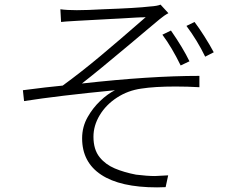

<svg xmlns="http://www.w3.org/2000/svg" viewBox="-20 -777 1040 830"><path d="M312 -733Q356 -733 427 -737Q570 -742 629 -749Q660 -751 674 -757L708 -720Q689 -710 669 -693L614 -647L544 -588Q406 -472 334 -416Q629 -449 842 -449V-400Q790 -403 739 -403Q648 -403 591 -394Q533 -386 485.5 -355Q438 -324 411 -279Q384 -234 384 -186Q384 -130 411 -97Q436 -66 476 -49Q516 -32 568 -22Q616 -16 650 -16Q656 -16 707 -19L696 32L659 33Q500 33 417.5 -21.5Q335 -76 335 -179Q335 -229 359 -271Q381 -310 413 -340.5Q445 -371 477 -387Q230 -363 84 -340L79 -387Q186 -401 251 -407Q332 -466 415.5 -536Q499 -606 594 -689L610 -703Q605 -702 588 -702L566 -701L499 -697L460 -695Q320 -688 313 -687L265 -684Q249 -682 244 -682L241 -737Q268 -733 312 -733ZM799 -512 761 -494Q723 -572 682 -627L719 -645Q771 -570 799 -512ZM904 -551 867 -532Q833 -602 786 -665L821 -682Q840 -657 863.5 -620Q887 -583 904 -551Z"/></svg>

Font: Merged Yaku Han JP Light
Style: Regular
Weight: 300
Designer: Ryoko NISHIZUKA 西塚涼子 (kana, bopomofo & ideographs); Paul D. Hunt (Latin, Greek & Cyrillic); Sandoll Communications 산돌커뮤니
Foundry: Adobe
Version: Version 2.004